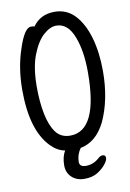

<svg xmlns="http://www.w3.org/2000/svg" viewBox="-98 -779 696 1024"><g transform="rotate(-10 250.0 -266.5)"><path d="M294.9 119.1Q334 119.1 365.2 91.8Q377.9 79.1 391.1 79.1Q407.2 79.1 407.2 96.2Q407.2 109.9 389.6 131.3Q372.1 152.8 344.5 169.4Q316.9 186 274.9 186Q232.9 186 206.5 161.1Q180.2 136.2 180.2 97.2Q180.2 49.8 199.2 19Q158.2 12.2 123 -23.9Q29.8 -119.1 29.8 -336.9Q29.8 -457 64 -557.1Q98.1 -663.1 133.8 -663.1Q149.9 -663.1 152.8 -660.2Q193.8 -719.2 271 -719.2Q336.9 -719.2 380.9 -672.1Q424.8 -625 448 -544.9Q471.2 -464.8 471.2 -362.8Q471.2 -209 417 -92.8Q368.2 3.9 283.2 20Q259.8 53.2 259.8 91.8Q259.8 119.1 294.9 119.1ZM240.2 -54.2Q391.1 -54.2 391.1 -371.1Q391.1 -485.8 361.8 -562Q331.1 -645 267.1 -645Q233.9 -645 198 -613Q162.1 -581.1 135.5 -513.4Q108.9 -445.8 108.9 -338.9Q108.9 -259.8 121.8 -194.3Q134.8 -128.9 162.4 -91.6Q189.9 -54.2 240.2 -54.2Z"/></g></svg>

Font: LXGW WenKai Mono GB Screen
Style: Regular
Weight: 400
Monospace: yes
Designer: LXGW / Fontworks Inc.
Foundry: LXGW / Fontworks Inc.
Version: Version 1.510;January 18,2025